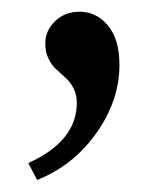

<svg xmlns="http://www.w3.org/2000/svg" viewBox="-20 -129 269 321"><path d="M42 171.9 27.3 143.6Q108.4 106.9 108.4 43Q108.4 29.3 103 18.8Q97.7 8.3 89.8 1.2Q82 -5.9 74.2 -12.9Q66.4 -20 61 -31Q55.7 -42 55.7 -56.6Q55.7 -77.6 72 -93.5Q88.4 -109.4 113.3 -109.4Q141.1 -109.4 160.4 -86.4Q179.7 -63.5 179.7 -20.5Q179.7 39.1 141.1 93.5Q102.5 147.9 42 171.9Z"/></svg>

Font: Crimson Pro
Style: Regular
Weight: 400
Designer: Jacques Le Bailly
Foundry: Baron von Fonthausen
Version: Version 1.003